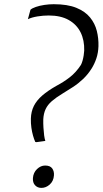

<svg xmlns="http://www.w3.org/2000/svg" viewBox="-20 -906 500 936"><path d="M152 -214Q146 -227 141 -244.8Q136 -262.5 133 -283.5Q130 -304.5 130.5 -327.5Q131.5 -362.5 145.2 -389.8Q159 -417 186.2 -440.5Q213.5 -464 254 -487Q291 -506.5 320.8 -529.8Q350.5 -553 374.5 -589.5Q379 -598 382.5 -610.5Q386 -623 388 -636.2Q390 -649.5 390.5 -659Q392 -709.5 373 -748Q354 -786.5 315 -808.5Q276 -830.5 218 -830.5Q190.5 -830.5 162.8 -826Q135 -821.5 116 -812.5L128.5 -858.5Q136.5 -866 154.8 -872.2Q173 -878.5 196.2 -882Q219.5 -885.5 242 -885.5Q309 -885.5 352 -868Q395 -850.5 419 -821Q443 -791.5 452 -755.2Q461 -719 460 -681Q459 -649 450 -622Q441 -595 427 -572.5Q408.5 -543 385 -520.8Q361.5 -498.5 335.2 -481.5Q309 -464.5 283.5 -449Q253 -430.5 232.8 -413Q212.5 -395.5 202.5 -374.2Q192.5 -353 191 -324.5Q190.5 -304 191.8 -283.5Q193 -263 195.2 -246Q197.5 -229 201 -219L158 -213ZM140.5 -38Q142.5 -64.5 160.5 -81.8Q178.5 -99 200 -99Q224.5 -99 234.5 -85Q244.5 -71 243 -51Q241 -23 222.5 -6.5Q204 10 182 10Q163 10 151 -2.8Q139 -15.5 140.5 -38Z"/></svg>

Font: Merriweather 72pt Light
Style: Italic
Weight: 300
Italic angle: -7.8°
Version: Version 2.101